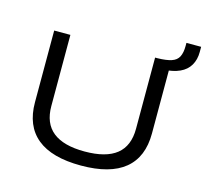

<svg xmlns="http://www.w3.org/2000/svg" viewBox="-117 -967 1188 1110"><g transform="rotate(15 476.5 -412.5)"><path d="M459 9Q284 9 196 -63Q108 -135 108 -276V-705H205V-279Q205 -176 268.5 -125.5Q332 -75 458 -75Q586 -75 649 -125.5Q712 -176 712 -279V-705H808V-276Q808 -135 720.5 -63Q633 9 459 9ZM776 -650 727 -685V-705Q779 -706 809.5 -716Q840 -726 852.5 -750.5Q865 -775 865 -816V-834H953V-803Q953 -757 933 -723Q913 -689 873.5 -671Q834 -653 776 -650Z"/></g></svg>

Font: Nunito Sans 10pt Expanded
Style: Regular
Weight: 400
Width: 7
Designer: Vernon Adams
Foundry: Vernon Adams
Version: Version 3.101;gftools[0.9.27]